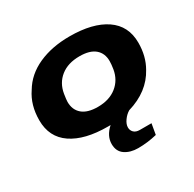

<svg xmlns="http://www.w3.org/2000/svg" viewBox="-161 -713 1103 1089"><g transform="rotate(-30 390.5 -168.0)"><path d="M356.9 12.2Q205.6 12.2 121.3 -45.2Q37.1 -102.5 37.1 -212.9Q37.1 -312.5 85.9 -383.8Q131.3 -460.9 219.5 -500.5Q307.6 -540 422.9 -540Q574.2 -540 659.2 -482.2Q744.1 -424.3 744.1 -314Q744.1 -225.6 705.1 -158.2Q646 -48.8 507.8 -7.8Q485.4 5.4 468.8 28.8Q452.1 52.2 452.1 73.2Q452.1 92.8 465.3 106Q478.5 119.1 503.9 119.1H580.1L567.9 189Q505.9 204.1 444.8 204.1Q394 204.1 359.6 180.7Q325.2 157.2 325.2 108.9Q325.2 55.7 374 12.2ZM363.8 -112.8Q439 -112.8 487.1 -151.1Q535.2 -189.5 545.9 -253.9Q550.8 -284.7 550.8 -305.2Q550.8 -356.4 516.8 -385.3Q482.9 -414.1 416 -414.1Q339.8 -414.1 292.2 -376.2Q244.6 -338.4 233.9 -273.9Q228 -236.8 228 -223.1Q228 -171.4 262.2 -142.1Q296.4 -112.8 363.8 -112.8Z"/></g></svg>

Font: Archivo Expanded ExtraBold
Style: Italic
Weight: 800
Width: 7
Italic angle: -10°
Designer: Hector Gatti
Foundry: Omnibus-Type
Version: Version 2.001